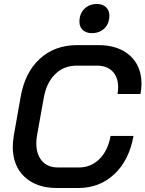

<svg xmlns="http://www.w3.org/2000/svg" viewBox="-20 -934 729 962"><path d="M44 -198Q44 -221 49 -254L83 -446Q104 -570 179 -639Q254 -708 367 -708H472Q573 -708 631 -655.5Q689 -603 689 -514Q689 -493 684 -463H569Q572 -481 572 -497Q572 -547 544 -576Q516 -605 468 -605H363Q299 -605 255.5 -561.5Q212 -518 199 -442L166 -258Q162 -238 162 -216Q162 -160 190.5 -127.5Q219 -95 269 -95H376Q436 -95 478.5 -137.5Q521 -180 534 -253H649Q627 -131 553 -61.5Q479 8 372 8H265Q163 8 103.5 -47.5Q44 -103 44 -198ZM378 -825Q378 -865 402.5 -889.5Q427 -914 466 -914Q494 -914 511 -898Q528 -882 528 -856Q528 -816 503.5 -792Q479 -768 440 -768Q412 -768 395 -783.5Q378 -799 378 -825Z"/></svg>

Font: Bai Jamjuree SemiBold
Style: Italic
Weight: 600
Italic angle: -10°
Version: Version 1.000; ttfautohint (v1.6)